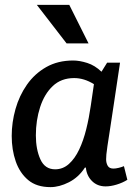

<svg xmlns="http://www.w3.org/2000/svg" viewBox="-20 -754 551 787"><path d="M419 -497H472Q457 -397 447 -330Q437 -263 430.5 -221Q424 -179 420.5 -156Q417 -133 416 -121Q415 -109 415 -101Q415 -86 421.5 -74.5Q428 -63 445 -63Q454 -63 466.5 -66Q479 -69 488 -73L502 -17Q483 -5 458.5 2.5Q434 10 413 10Q379 10 357 -12Q335 -34 332 -67H328Q302 -27 262.5 -7Q223 13 187 13Q130 13 95.5 -16Q61 -45 44.5 -92.5Q28 -140 28 -197Q28 -252 43.5 -307Q59 -362 90.5 -407Q122 -452 169.5 -479Q217 -506 280 -506Q306 -506 337.5 -496Q369 -486 396 -460ZM127 -199Q127 -142 145.5 -101Q164 -60 206 -60Q238 -60 262.5 -82Q287 -104 304.5 -141Q322 -178 333.5 -224.5Q345 -271 352 -320L365 -409Q325 -434 284 -434Q231 -434 196.5 -401.5Q162 -369 144.5 -315Q127 -261 127 -199ZM264 -734 343 -576H253L131 -734Z"/></svg>

Font: Rosario SemiBold
Style: Italic
Weight: 600
Italic angle: -8.05°
Designer: Hector Gatti
Foundry: Omnibus Type
Version: Version 1.101; ttfautohint (v1.8.1.43-b0c9)